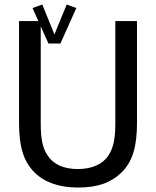

<svg xmlns="http://www.w3.org/2000/svg" viewBox="-20 -821 696 856"><path d="M494.1 -727.1V-271C494.1 -204.1 486.3 -162.6 462.9 -127C437.5 -88.4 388.7 -67.4 327.6 -67.4C264.2 -67.4 219.2 -87.4 192.9 -127C168.9 -162.1 161.6 -203.1 161.6 -273.4V-703.6L195.8 -627.4L195.3 -627H250L249.5 -627.4L320.3 -785.2L277.3 -800.8L222.7 -667.5L168.5 -800.8L125 -785.2L150.9 -727.1H64.9V-273.4C64.9 -168 84 -102.1 134.3 -51.8C179.7 -7.3 244.1 15.1 327.6 15.1C415.5 15.1 474.6 -6.3 521.5 -51.8C571.8 -100.6 590.8 -169.4 590.8 -273.4V-727.1Z"/></svg>

Font: SG Kara
Style: Regular
Weight: 400
Designer: Damoon Khanjanzadeh
Version: Version 1.000